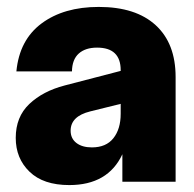

<svg xmlns="http://www.w3.org/2000/svg" viewBox="-20 -530 565 560"><path d="M182.1 9.8Q106.4 9.8 66.2 -29.1Q25.9 -67.9 25.9 -127.9Q25.9 -189 65.4 -226.6Q105 -264.2 168.9 -280.8L332 -323.2V-325.2Q332 -391.1 263.2 -391.1Q229 -391.1 209.7 -373.8Q190.4 -356.4 189.9 -321.8H27.8Q36.6 -413.6 101.3 -461.7Q166 -509.8 268.1 -509.8Q376 -509.8 434.1 -456.5Q492.2 -403.3 492.2 -305.2V0H336.9V-80.1Q294.9 9.8 182.1 9.8ZM186 -148.9Q186 -126 202.9 -113Q219.7 -100.1 248 -100.1Q289.6 -100.1 310.8 -127Q332 -153.8 332 -198.2V-227.1L243.2 -205.1Q186 -190.9 186 -148.9Z"/></svg>

Font: TASA Orbiter Display Black
Style: Regular
Weight: 900
Designer: Weizhong Zhang
Version: Version 1.000;Glyphs 3.1.2 (3151)